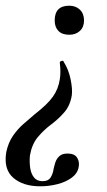

<svg xmlns="http://www.w3.org/2000/svg" viewBox="-37 -379 376 674"><path d="M186 -163Q204 -135 211 -100Q218 -65 215 -44Q209 -8 188.5 15.5Q168 39 142.5 58Q117 77 96 102Q75 127 68 167Q66 190 69 210.5Q72 231 82.5 244Q93 257 112 257Q133 257 141 243.5Q149 230 151 215Q153 205 157 192Q161 179 171 169.5Q181 160 200 160Q225 160 234 175Q243 190 239 208Q235 230 214.5 245Q194 260 164.5 267.5Q135 275 104 275Q44 275 9.5 245Q-25 215 -15 155Q-8 122 8 98.5Q24 75 45 56.5Q66 38 85 22Q130 -13 149 -40Q168 -67 173 -101Q175 -113 175 -127.5Q175 -142 173 -158Q172 -163 179 -165Q186 -167 186 -163ZM206 -359Q229 -359 243.5 -345Q258 -331 258 -307Q258 -284 243.5 -270.5Q229 -257 206 -257Q181 -257 168 -270.5Q155 -284 155 -307Q155 -359 206 -359Z"/></svg>

Font: Cormorant Infant Light SemiBold
Style: Italic
Weight: 600
Italic angle: -10°
Version: Version 4.001